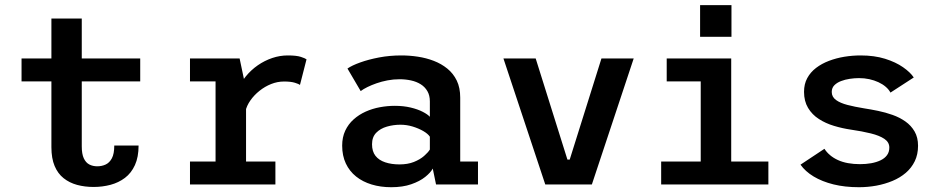

<svg xmlns="http://www.w3.org/2000/svg" viewBox="-20 -732 3754 762"><path d="M184 -148V-658.5H304.5V-151Q304.5 -121 312.5 -103.8Q320.5 -86.5 334.5 -79.2Q348.5 -72 366 -72Q384 -72 399.2 -79Q414.5 -86 424 -103.8Q433.5 -121.5 433.5 -154.5H530Q530 -108.5 515.5 -76.8Q501 -45 475.8 -26Q450.5 -7 418.5 1.5Q386.5 10 351.5 10Q316.5 10 286 1.8Q255.5 -6.5 232.5 -24.8Q209.5 -43 196.8 -73.2Q184 -103.5 184 -148ZM65.5 -409V-500H536.5V-409Z M734 0V-91H835.5V-409H734V-500H931L956.5 -378.5V-91H1073V0ZM954 -290 910.5 -310Q911 -343 923 -373.2Q935 -403.5 955.5 -428.8Q976 -454 1003 -472.8Q1030 -491.5 1060.5 -501.8Q1091 -512 1122 -512Q1157 -512 1174.2 -506.2Q1191.5 -500.5 1196.5 -496.5L1170.5 -395Q1166.5 -398.5 1150.5 -403.5Q1134.5 -408.5 1107.5 -408.5Q1081 -408.5 1056 -398.5Q1031 -388.5 1009.8 -371.5Q988.5 -354.5 973.8 -333.5Q959 -312.5 954 -290Z M1532.5 11Q1490.5 11 1455 0.2Q1419.5 -10.5 1393.2 -31.5Q1367 -52.5 1352.5 -83.2Q1338 -114 1338 -154Q1338 -187.5 1350.2 -213.5Q1362.5 -239.5 1383.5 -258.2Q1404.5 -277 1431.2 -289Q1458 -301 1487.8 -306.5Q1517.5 -312 1547 -312Q1581.5 -312 1609.8 -305.2Q1638 -298.5 1657.8 -288.2Q1677.5 -278 1686 -268.5V-329.5Q1686 -353.5 1676.2 -370.2Q1666.5 -387 1649.8 -397.5Q1633 -408 1611.2 -412.8Q1589.5 -417.5 1566 -417.5Q1541 -417.5 1517.8 -413Q1494.5 -408.5 1474.5 -401.5Q1454.5 -394.5 1438.2 -386.5Q1422 -378.5 1411.5 -370.5L1359 -460Q1377 -472.5 1409.8 -484.2Q1442.5 -496 1484.5 -504Q1526.5 -512 1573 -512Q1605.5 -512 1638.5 -507Q1671.5 -502 1701.5 -490.5Q1731.5 -479 1755.2 -459.8Q1779 -440.5 1792.8 -412.2Q1806.5 -384 1806.5 -344.5V-91H1877V0H1710.5L1697.5 -63Q1689 -47 1667.5 -29.8Q1646 -12.5 1612.2 -0.8Q1578.5 11 1532.5 11ZM1565.5 -79.5Q1598 -79.5 1622.5 -89.2Q1647 -99 1663 -113Q1679 -127 1686 -138.5V-189.5Q1678.5 -201 1660 -211.8Q1641.5 -222.5 1617.8 -229.8Q1594 -237 1569 -237Q1541.5 -237 1515.5 -229.5Q1489.5 -222 1473 -205Q1456.5 -188 1456.5 -159.5Q1456.5 -131 1470.2 -113.5Q1484 -96 1508.8 -87.8Q1533.5 -79.5 1565.5 -79.5Z M2144 0 1978 -500H2106L2232 -98.5H2241L2367 -500H2495L2329 0Z M2604 0V-91H2761V-409H2626V-500H2882V-91H3029.5V0ZM2758.5 -711.5H2883V-586H2758.5Z M3389 11Q3333 11 3287.8 -0.2Q3242.5 -11.5 3209.2 -31.5Q3176 -51.5 3157 -78.5L3252 -141.5Q3260.5 -128 3274 -116.5Q3287.5 -105 3305.5 -96.8Q3323.5 -88.5 3345.8 -84.5Q3368 -80.5 3393 -80.5Q3416.5 -80.5 3437.5 -84.2Q3458.5 -88 3474.8 -95.8Q3491 -103.5 3500.2 -116Q3509.5 -128.5 3509.5 -146.5Q3509.5 -167.5 3490 -180.8Q3470.5 -194 3436.2 -202.5Q3402 -211 3357 -217.5Q3323 -222.5 3289.8 -232.5Q3256.5 -242.5 3229.8 -259.8Q3203 -277 3187 -303.8Q3171 -330.5 3171 -367.5Q3171 -398.5 3183.8 -422Q3196.5 -445.5 3218.8 -462.5Q3241 -479.5 3270 -490.5Q3299 -501.5 3331.2 -506.8Q3363.5 -512 3395.5 -512Q3450 -512 3492.5 -498.8Q3535 -485.5 3564 -465.2Q3593 -445 3606.5 -424.5L3514 -364.5Q3507.5 -377 3495.2 -387.5Q3483 -398 3466.2 -405.8Q3449.5 -413.5 3430 -417.8Q3410.5 -422 3389 -422Q3371.5 -422 3352.8 -419.2Q3334 -416.5 3317.8 -410.2Q3301.5 -404 3291.2 -393.5Q3281 -383 3281 -367Q3281 -347.5 3297.8 -335.2Q3314.5 -323 3343.5 -315.5Q3372.5 -308 3409.5 -302Q3435.5 -298 3464.8 -292Q3494 -286 3522.2 -276Q3550.5 -266 3573.2 -250Q3596 -234 3609.8 -210.2Q3623.5 -186.5 3623.5 -153.5Q3623.5 -119 3610.5 -92.2Q3597.5 -65.5 3574.8 -46Q3552 -26.5 3522 -14Q3492 -1.5 3458 4.8Q3424 11 3389 11Z"/></svg>

Font: Trispace Thin Medium
Style: Regular
Weight: 500
Version: Version 1.210